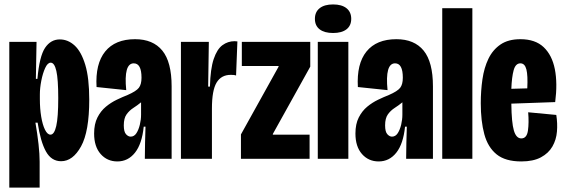

<svg xmlns="http://www.w3.org/2000/svg" viewBox="-20 -717 2550 867"><path d="M22 130V-267V-528H145L142 -361H149Q158 -463 183.5 -501Q209 -539 250 -539Q287 -539 317 -511.5Q347 -484 365 -424.5Q383 -365 383 -267Q383 -123 346 -56Q309 11 256 11Q212 11 187.5 -33Q163 -77 150 -163H140Q149 -111 154 -66Q159 -21 159 13V130ZM208 -109Q225 -109 234 -148Q243 -187 243 -274Q243 -359 234.5 -396.5Q226 -434 209 -434Q195 -434 184 -410Q173 -386 166.5 -352.5Q160 -319 160 -291V-269Q160 -227 166 -190.5Q172 -154 183 -131.5Q194 -109 208 -109Z M510 12Q464 12 434.5 -21.5Q405 -55 405 -114Q405 -157 420 -186.5Q435 -216 458 -235Q481 -254 507 -266.5Q533 -279 556 -288Q595 -305 607 -320.5Q619 -336 619 -366Q619 -431 584 -431Q538 -431 550 -310L416 -324Q410 -429 455 -484.5Q500 -540 590 -540Q671 -540 713 -488.5Q755 -437 755 -327V-202Q755 -151 755 -100.5Q755 -50 755 0H634Q634 -36 635 -72Q636 -108 637 -145H629Q621 -67 589.5 -27.5Q558 12 510 12ZM570 -100Q586 -100 596 -115.5Q606 -131 611.5 -154Q617 -177 617 -199V-255Q600 -241 582 -229.5Q564 -218 551.5 -200.5Q539 -183 539 -151Q539 -122 549 -111Q559 -100 570 -100Z M797 0V-288V-528H923L920 -326H928Q930 -406 945 -450.5Q960 -495 984.5 -513Q1009 -531 1039 -531Q1047 -531 1052 -530L1046 -376Q1041 -378 1034.5 -378.5Q1028 -379 1022 -379Q979 -379 958 -344Q937 -309 937 -227V0Z M1068 0V-110L1238 -416V-419H1072V-528H1381V-416L1212 -112V-109H1378V0Z M1415 0V-528H1553V0ZM1484 -568Q1445 -568 1423.5 -584.5Q1402 -601 1402 -632Q1402 -663 1423.5 -680Q1445 -697 1484 -697Q1523 -697 1544.5 -680Q1566 -663 1566 -632Q1566 -601 1544.5 -584.5Q1523 -568 1484 -568Z M1690 12Q1644 12 1614.5 -21.5Q1585 -55 1585 -114Q1585 -157 1600 -186.5Q1615 -216 1638 -235Q1661 -254 1687 -266.5Q1713 -279 1736 -288Q1775 -305 1787 -320.5Q1799 -336 1799 -366Q1799 -431 1764 -431Q1718 -431 1730 -310L1596 -324Q1590 -429 1635 -484.5Q1680 -540 1770 -540Q1851 -540 1893 -488.5Q1935 -437 1935 -327V-202Q1935 -151 1935 -100.5Q1935 -50 1935 0H1814Q1814 -36 1815 -72Q1816 -108 1817 -145H1809Q1801 -67 1769.5 -27.5Q1738 12 1690 12ZM1750 -100Q1766 -100 1776 -115.5Q1786 -131 1791.5 -154Q1797 -177 1797 -199V-255Q1780 -241 1762 -229.5Q1744 -218 1731.5 -200.5Q1719 -183 1719 -151Q1719 -122 1729 -111Q1739 -100 1750 -100Z M1977 0V-680H2113V0Z M2334 12Q2262 12 2222.5 -20Q2183 -52 2167 -111Q2151 -170 2151 -251Q2151 -307 2158.5 -359Q2166 -411 2185.5 -451.5Q2205 -492 2240 -516Q2275 -540 2330 -540Q2397 -540 2435 -504Q2473 -468 2485.5 -404.5Q2498 -341 2487 -256L2289 -249Q2290 -163 2300.5 -127.5Q2311 -92 2334 -92Q2359 -92 2364 -127.5Q2369 -163 2365 -210L2492 -198Q2498 -160 2495 -123Q2492 -86 2474.5 -55.5Q2457 -25 2422.5 -6.5Q2388 12 2334 12ZM2330 -431Q2308 -431 2299.5 -400Q2291 -369 2289 -316L2361 -318Q2364 -376 2357 -403.5Q2350 -431 2330 -431Z"/></svg>

Font: Bricolage Grotesque 96pt Condensed Bricolage Grotesque 48pt Condensed Regular
Style: Bold
Weight: 700
Width: 3
Designer: Mathieu Triay
Foundry: Atelier Triay
Version: Version 1.001; ttfautohint (v1.8.4.7-5d5b);gftools[0.9.33.de